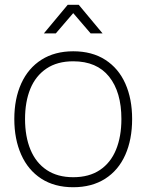

<svg xmlns="http://www.w3.org/2000/svg" viewBox="-20 -770 614 805"><path d="M164 -630 264 -750H310L410 -630H360L287 -715L214 -630ZM287 15Q208.5 15 153 -21Q97.5 -57 68.8 -121.8Q40 -186.5 40 -271Q40 -356 69.2 -420.2Q98.5 -484.5 154.2 -519.8Q210 -555 287 -555Q366 -555 421.5 -519.2Q477 -483.5 505.5 -419.5Q534 -355.5 534 -271Q534 -185 505.2 -120.5Q476.5 -56 420.8 -20.5Q365 15 287 15ZM287 -27Q353.5 -27 398.8 -57.2Q444 -87.5 466.5 -142.5Q489 -197.5 489 -271Q489 -384 437.5 -448.5Q386 -513 287 -513Q220 -513 174.8 -482.5Q129.5 -452 107.2 -397.8Q85 -343.5 85 -271Q85 -197 108 -142Q131 -87 176.2 -57Q221.5 -27 287 -27Z"/></svg>

Font: Manrope
Style: Regular
Weight: 400
Designer: Mikhail Sharanda
Foundry: Mikhail Sharanda
Version: Version 4.503